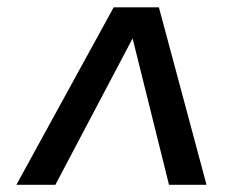

<svg xmlns="http://www.w3.org/2000/svg" viewBox="-20 -717 617 522"><path d="M289 -697H412L541.5 -214.5H439.5L340.5 -612.5L130.5 -214.5H24.5Z"/></svg>

Font: HK Grotesk Medium
Style: Italic
Weight: 500
Italic angle: -8°
Designer: Alfredo Marco Pradil
Foundry: Hanken Design Co.
Version: Version 3.004